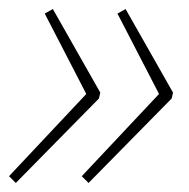

<svg xmlns="http://www.w3.org/2000/svg" viewBox="-28 -492 419 425"><path d="M168 -87 153 -102 324 -284 232 -462 250 -472 355 -287 352 -274ZM7 -87 -8 -102 163 -284 71 -462 89 -472 194 -287 191 -274Z"/></svg>

Font: Noto Sans Thin
Style: Italic
Weight: 100
Italic angle: -12°
Designer: Monotype Design Team
Foundry: Monotype Imaging Inc.
Version: Version 2.013; ttfautohint (v1.8.4.7-5d5b)